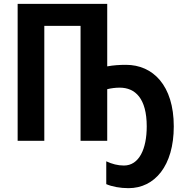

<svg xmlns="http://www.w3.org/2000/svg" viewBox="-20 -734 964 1001"><path d="M539 -714H72V0H211V-599H400V0H539V-269C559 -274 582 -277 604 -277C685 -277 745 -221 745 -75C745 43 705 129 626 129C594 129 564 121 534 107V226C564 239 606 247 650 247C787 247 886 130 886 -75C886 -289 777 -396 637 -396C605 -396 571 -394 539 -388Z"/></svg>

Font: Noto Sans Display SemiCondensed
Style: Bold
Weight: 700
Width: 4
Designer: Monotype Design Team
Foundry: Monotype Imaging Inc.
Version: Version 1.900